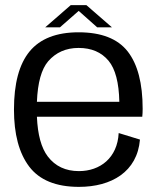

<svg xmlns="http://www.w3.org/2000/svg" viewBox="-20 -724 628 749"><path d="M288 5C415 5 515.5 -54 526 -179.5L443 -205C438 -108 370.5 -56.5 288 -56.5C236 -56.5 195.5 -75.5 166.5 -113.5C141 -147 127 -198.5 124 -268.5H535C536 -277.5 536.5 -288 536.5 -299.5C536.5 -399 517 -473.5 478 -523.5C439 -573 375.5 -598 286.5 -598C200 -598 136.5 -573 95.5 -523.5C54.5 -473.5 34.5 -398 34.5 -296.5C34.5 -201 54 -127 94 -74C134 -21.5 198.5 5 288 5ZM124 -327C127 -401.5 141.5 -454 168 -485C198 -519.5 237.5 -537 286.5 -537C336.5 -537 375.5 -520.5 403.5 -487C430 -455 444 -401.5 445.5 -327ZM156.5 -617.5H214L287 -681.5L359 -617.5H416.5L317 -704H256Z"/></svg>

Font: Anybody
Style: Regular
Weight: 400
Designer: Tyler Finck
Foundry: Etcetera Type Company
Version: Version 1.110